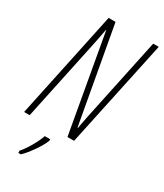

<svg xmlns="http://www.w3.org/2000/svg" viewBox="-228 -800 944 1108"><g transform="rotate(30 243.5 -246.5)"><path d="M2 0H39L147 -510C158 -563 168 -609 174 -646H176L291 0H335L487 -714H450L344 -212C337 -181 326 -127 317 -76H314L199 -714H153ZM91 206V221H108C145 186 195 114 211 72V61H175C161 105 118 178 91 206Z"/></g></svg>

Font: Noto Sans ExtraCondensed ExtraLight
Style: Italic
Weight: 200
Width: 2
Italic angle: -12°
Designer: Monotype Design Team
Foundry: Monotype Imaging Inc.
Version: Version 2.013